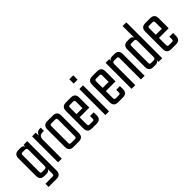

<svg xmlns="http://www.w3.org/2000/svg" viewBox="79 -1531 2532 2532"><g transform="rotate(-45 1345.0 -264.5)"><path d="M214 -485H283V62Q283 141 204 141H55V82H183Q202 82 208 76Q214 70 214 51V-33Q203 0 159 0H119Q40 0 40 -79V-406Q40 -485 119 -485H159Q203 -485 214 -452ZM140 -59H180Q198 -59 206 -67Q214 -75 214 -95V-390Q214 -410 206 -418Q198 -426 180 -426H140Q120 -426 114.5 -420Q109 -414 109 -395V-90Q109 -70 114.5 -64.5Q120 -59 140 -59Z M514 -485H535V-425H505Q442 -425 442 -350V0H373V-485H442V-429Q450 -452 468.5 -468.5Q487 -485 514 -485Z M659 -485H761Q840 -485 840 -406V-79Q840 0 761 0H659Q580 0 580 -79V-406Q580 -485 659 -485ZM772 -90V-395Q772 -414 766 -420Q760 -426 741 -426H679Q660 -426 654 -420Q648 -414 648 -395V-90Q648 -70 654 -64.5Q660 -59 679 -59H741Q760 -59 766 -64.5Q772 -70 772 -90Z M1004 -485H1096Q1175 -485 1175 -406V-219H994V-90Q994 -70 1000 -64.5Q1006 -59 1025 -59H1072Q1092 -59 1097.5 -64.5Q1103 -70 1103 -90V-134H1172V-79Q1172 0 1093 0H1004Q925 0 925 -79V-406Q925 -485 1004 -485ZM994 -278H1106V-395Q1106 -414 1100 -420Q1094 -426 1075 -426H1025Q1006 -426 1000 -420Q994 -414 994 -395Z M1253 -589V-670H1326V-589ZM1324 0H1255V-485H1324Z M1493 -485H1585Q1664 -485 1664 -406V-219H1483V-90Q1483 -70 1489 -64.5Q1495 -59 1514 -59H1561Q1581 -59 1586.5 -64.5Q1592 -70 1592 -90V-134H1661V-79Q1661 0 1582 0H1493Q1414 0 1414 -79V-406Q1414 -485 1493 -485ZM1483 -278H1595V-395Q1595 -414 1589 -420Q1583 -426 1564 -426H1514Q1495 -426 1489 -420Q1483 -414 1483 -395Z M1868 -485H1908Q1987 -485 1987 -406V0H1918V-395Q1918 -414 1912.5 -420Q1907 -426 1887 -426H1847Q1829 -426 1821 -418Q1813 -410 1813 -390V0H1744V-485H1813V-452Q1824 -485 1868 -485Z M2246 -669H2315V0H2246V-33Q2235 0 2191 0H2151Q2072 0 2072 -79V-407Q2072 -486 2151 -486H2191Q2235 -486 2246 -453ZM2172 -59H2212Q2230 -59 2238 -67Q2246 -75 2246 -95V-391Q2246 -411 2238 -419Q2230 -427 2212 -427H2172Q2152 -427 2146.5 -421.5Q2141 -416 2141 -396V-90Q2141 -70 2146.5 -64.5Q2152 -59 2172 -59Z M2484 -485H2576Q2655 -485 2655 -406V-219H2474V-90Q2474 -70 2480 -64.5Q2486 -59 2505 -59H2552Q2572 -59 2577.5 -64.5Q2583 -70 2583 -90V-134H2652V-79Q2652 0 2573 0H2484Q2405 0 2405 -79V-406Q2405 -485 2484 -485ZM2474 -278H2586V-395Q2586 -414 2580 -420Q2574 -426 2555 -426H2505Q2486 -426 2480 -420Q2474 -414 2474 -395Z"/></g></svg>

Font: Teko Light
Style: Regular
Weight: 300
Designer: Manushi Parikh, Jonny Pinhorn
Foundry: Indian Type Foundry
Version: Version 1.105;PS 1.0;hotconv 1.0.78;makeotf.lib2.5.61930; tt